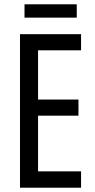

<svg xmlns="http://www.w3.org/2000/svg" viewBox="-20 -924 442 893"><path d="M337 -904H94V-842H337ZM357 -51V-127H157V-386H345V-461H157V-690H357V-765H73V-51Z"/></svg>

Font: Noto Sans Tamil UI ExtraCondensed
Style: Regular
Weight: 400
Width: 2
Designer: Jelle Bosma - Monotype Design Team
Foundry: Monotype Imaging Inc.
Version: Version 2.004